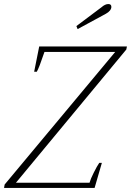

<svg xmlns="http://www.w3.org/2000/svg" viewBox="-32 -930 648 950"><path d="M346 -801 470 -894Q488 -910 504 -910Q519 -910 519 -896Q519 -887 512 -878Q505 -869 492 -862L352 -786ZM-9 -17 538 -673H188Q161 -593 150 -575H137L162 -700H596L593 -685L47 -26H411Q416 -44 432 -76Q448 -108 459 -124H472L436 0H-12Z"/></svg>

Font: Trirong ExtraLight
Style: Italic
Weight: 275
Italic angle: -12°
Designer: Katatrad Team
Foundry: CadsonDemak
Version: Version 1.003